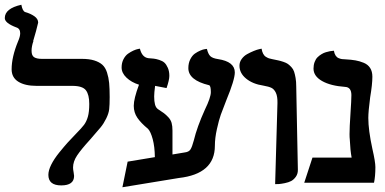

<svg xmlns="http://www.w3.org/2000/svg" viewBox="-28 -770 1623 809"><path d="M105 -556.2Q105 -535.6 116 -528.8Q127 -522 147.9 -522H315.9Q347.7 -522 368.9 -515.4Q390.1 -508.8 403.1 -497.3Q416 -485.8 422.9 -464.6Q429.7 -443.4 431.9 -420.4Q434.1 -397.5 434.1 -360.8Q434.1 -327.6 432.1 -310.1Q430.2 -292.5 419.7 -271Q409.2 -249.5 396 -233.4Q382.8 -217.3 351.1 -181.2Q314 -140.6 296.9 -115Q279.8 -89.4 279.8 -64Q279.8 -56.2 282.2 -43.9Q284.2 -32.2 284.2 -28.8Q284.2 11.2 230 11.2Q175.8 11.2 175.8 -33.2Q175.8 -51.8 187.7 -75.9Q199.7 -100.1 221.4 -127Q243.2 -153.8 256.8 -168.9L291 -205.1Q316.9 -231.4 326.2 -244.1Q336.4 -257.8 342.3 -278.3Q348.1 -298.8 348.1 -332Q348.1 -371.1 334 -389.6Q319.8 -408.2 276.9 -408.2H126Q77.1 -408.2 49.1 -425.8Q21 -443.4 21 -478Q21 -529.8 47.9 -595.2Q57.1 -616.2 57.1 -629.9Q57.1 -649.9 40 -654.8Q-7.8 -672.9 -7.8 -693.8Q-7.8 -734.4 62 -750Q66.9 -723.1 78.1 -719.2Q100.6 -712.9 116.7 -701.7Q132.8 -690.4 132.8 -674.8Q132.8 -672.4 123.8 -638.9Q114.7 -605.5 111.8 -597.2H112.8Q105 -574.7 105 -556.2Z M751.5 -127.9Q767.6 -129.9 774.4 -140.1Q781.2 -150.4 788.6 -178.2Q802.2 -234.9 835.4 -308.1Q860.4 -359.4 860.4 -381.8Q860.4 -409.7 852.5 -411.1Q765.6 -432.1 765.6 -482.9Q765.6 -503.9 773.7 -520Q781.7 -536.1 793.2 -544.2Q804.7 -552.2 816.4 -557.1Q827.6 -562 835.9 -563L843.8 -564Q849.1 -542 858.4 -533.2Q867.7 -524.4 890.6 -521Q961.4 -510.3 961.4 -464.8Q961.4 -434.1 925.8 -348.1Q910.2 -308.6 902.3 -286.6Q894.5 -264.6 886 -226.3Q877.4 -188 877.4 -155.8Q877.4 -37.1 725.6 -20Q690.9 -13.7 606.7 -0.5Q522.5 12.7 487.8 19L509.8 -88.9L624.5 -107.9Q624 -151.9 615.5 -183.6Q606.9 -215.3 595.7 -227.1Q565.9 -251.5 550.8 -273.7Q535.6 -295.9 535.6 -324.2Q535.6 -354 557.6 -413.1Q525.4 -423.3 504.9 -442.9Q484.4 -462.4 484.4 -485.8Q484.4 -505.4 492.4 -520.8Q500.5 -536.1 511.7 -543.9Q522.9 -551.8 534.2 -556.9Q545.4 -562 553.7 -563.5L561.5 -564.9Q570.3 -528.8 596.7 -524.9Q610.8 -523.9 619.9 -522.9Q628.9 -522 642.8 -517.6Q656.7 -513.2 664.8 -505.9Q672.9 -498.5 679.2 -484.1Q685.5 -469.7 685.5 -450.2Q685.5 -433.1 673.8 -398.9Q641.1 -405.8 625.5 -408.2Q621.6 -377.9 621.6 -363.8Q621.6 -321.8 635.7 -312H634.8Q653.8 -299.8 662.6 -293.2Q671.4 -286.6 681.4 -275.9Q691.4 -265.1 695.1 -252Q698.7 -238.8 698.7 -220.2V-119.1Z M1131.3 5.9 1141.1 -335.9Q1141.6 -363.8 1134.5 -378.9Q1127.4 -394 1116 -399.7Q1104.5 -405.3 1082 -409.2Q1036.6 -416 1008.8 -439Q981 -461.9 981 -493.2Q981 -508.8 990.5 -521.7Q1000 -534.7 1013.9 -542.2Q1027.8 -549.8 1041.5 -555.4Q1055.2 -561 1064.9 -563L1074.2 -564.9Q1076.2 -552.2 1080.8 -543.5Q1085.4 -534.7 1092.8 -530.3Q1100.1 -525.9 1105.2 -524.2Q1110.4 -522.5 1118.2 -521Q1136.2 -517.6 1144 -515.6Q1153.3 -513.7 1165.8 -509.5Q1178.2 -505.4 1185.1 -500.5Q1191.9 -495.6 1199.7 -487.3Q1207.5 -479 1211.2 -468Q1214.8 -457 1217.5 -441.4Q1220.2 -425.8 1220.2 -405.8Q1221.2 -346.7 1223.6 -229.7Q1226.1 -112.8 1227.1 -55.2Q1227.5 -38.1 1218.8 -25.6Q1210 -13.2 1199 -7.3Q1188 -1.5 1171.9 1.7Q1155.8 4.9 1147.9 5.4Q1140.1 5.9 1131.3 5.9Z M1523.9 -272.9Q1523.9 -222.2 1541 -143.1Q1553.7 -87.9 1553.7 -65.9Q1553.7 -27.3 1547.9 0H1253.9L1288.6 -106H1453.6Q1447.8 -136.2 1445.8 -183.1Q1444.8 -189.9 1444.8 -205.1Q1444.8 -233.4 1448.7 -291Q1452.6 -348.6 1452.6 -369.1Q1452.6 -402.3 1426.8 -403.8Q1364.7 -408.2 1328.9 -428.7Q1293 -449.2 1293 -481Q1293 -496.1 1297.6 -508.5Q1302.2 -521 1309.8 -528.6Q1317.4 -536.1 1326.7 -541.7Q1335.9 -547.4 1345.2 -550Q1354.5 -552.7 1362.1 -554.2Q1369.6 -555.7 1374 -555.7L1378.9 -556.2Q1380.9 -543.9 1386 -536.1Q1391.1 -528.3 1398.7 -525.1Q1406.2 -522 1412.6 -521Q1418.9 -520 1427.7 -520Q1452.6 -518.6 1469.7 -515.6Q1486.8 -512.7 1504.6 -505.4Q1522.5 -498 1531.7 -483.4Q1541 -468.8 1541 -446.8Q1541 -414.6 1531.7 -359.9Q1523.9 -300.3 1523.9 -272.9Z"/></svg>

Font: Linux Libertine G
Style: Semibold
Weight: 600
Designer: Philipp H. Poll
Foundry: Philipp H. Poll
Version: Version 5.1.1